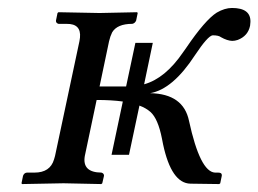

<svg xmlns="http://www.w3.org/2000/svg" viewBox="-20 -462 651 484"><path d="M305.2 -71.8H261.2L289.6 -206.1Q261.2 -210 223.6 -210L193.8 -68.8Q186.5 -27.3 235.8 -26.9Q242.2 -24.9 242.2 -19L237.8 0L235.4 2Q233.9 2 140.1 0Q140.1 0 35.6 2L34.2 0L38.1 -19Q41 -26.4 47.9 -26.9H66.9Q106.4 -26.9 116.2 -60.1Q117.7 -64.9 118.7 -68.8L180.2 -357.9Q188.5 -397.5 156.7 -401.4Q151.4 -401.9 146.5 -401.9H127.4Q120.6 -403.8 121.1 -410.2L125 -429.2L127.4 -431.2Q128.4 -431.2 231 -429.2L325.7 -431.2L327.1 -429.2L323.2 -410.2Q320.3 -403.3 313.5 -401.9Q275.4 -401.9 262.7 -380.4Q257.8 -370.6 254.9 -357.9L231 -244.1H297.9L321.3 -354H365.2L343.3 -249.5Q396.5 -264.2 441.4 -330.1Q445.3 -335.9 449.7 -341.8Q497.1 -411.6 526.4 -430.2Q546.4 -441.9 564.9 -441.9Q612.3 -441.9 611.3 -406.7Q610.8 -401.4 610.4 -397Q605 -371.1 579.1 -361.3Q571.8 -358.9 565.4 -358.9Q552.7 -359.4 537.1 -368.2Q531.2 -373 516.1 -373Q503.9 -371.6 471.7 -323.2Q415.5 -236.8 358.4 -227.1Q442.4 -225.6 456.5 -157.2Q484.4 -28.8 522 -26.9H529.8Q539.1 -26.9 539.1 -21Q539.1 -19.5 539.1 -19L535.2 0L532.7 2L460 1Q412.1 0 391.1 -98.1Q390.1 -103.5 388.2 -112.8Q378.4 -162.6 359.4 -179.7Q347.7 -189.9 331.5 -195.8Z"/></svg>

Font: Linux Biolinum Slanted O
Style: Slanted
Weight: 400
Designer: Philipp H. Poll
Foundry: Philipp H. Poll
Version: Version 1.0.4